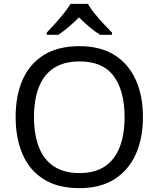

<svg xmlns="http://www.w3.org/2000/svg" viewBox="-20 -964 821 994"><path d="M720 -358Q720 -247 682.5 -164.5Q645 -82 572 -36Q499 10 391 10Q280 10 206.5 -36Q133 -82 97 -165Q61 -248 61 -359Q61 -469 97 -551Q133 -633 206.5 -679Q280 -725 392 -725Q499 -725 572 -679.5Q645 -634 682.5 -551.5Q720 -469 720 -358ZM156 -358Q156 -268 181 -203Q206 -138 258.5 -103Q311 -68 391 -68Q472 -68 523.5 -103Q575 -138 600 -203Q625 -268 625 -358Q625 -493 569 -569.5Q513 -646 392 -646Q311 -646 258.5 -611.5Q206 -577 181 -512.5Q156 -448 156 -358ZM435 -944Q447 -922 469.5 -894.5Q492 -867 516.5 -840.5Q541 -814 560 -795V-784H498Q472 -800 444 -823.5Q416 -847 389 -874Q362 -847 335 -824Q308 -801 282 -784H222V-795Q241 -815 264.5 -841Q288 -867 310 -894.5Q332 -922 345 -944Z"/></svg>

Font: Noto Sans Meetei Mayek
Style: Regular
Weight: 400
Designer: Monotype Design Team and Neelakash Kshetrimayum
Foundry: Monotype Imaging Inc.
Version: Version 2.002